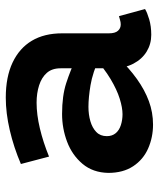

<svg xmlns="http://www.w3.org/2000/svg" viewBox="36 -558 537 648"><g transform="rotate(-90 304.0 -234.5)"><path d="M510 8Q479 8 453.5 -7.5Q428 -23 412.5 -52.5Q397 -82 397 -124V-298Q397 -327 381.5 -344.5Q366 -362 339.5 -370.5Q313 -379 281 -379Q241 -379 194.5 -368Q148 -357 99 -337L74 -432Q130 -456 188 -469.5Q246 -483 298 -483Q368 -483 416.5 -460Q465 -437 490 -395Q515 -353 515 -293V-135Q515 -114 523.5 -104.5Q532 -95 545 -95Q553 -95 560.5 -97.5Q568 -100 573 -101L597 -13Q586 -6 562.5 1Q539 8 510 8ZM207 14Q164 14 126.5 -2.5Q89 -19 66.5 -53Q44 -87 44 -137Q45 -189 74.5 -224Q104 -259 149 -276Q194 -293 243 -293Q304 -293 347 -279Q390 -265 435 -244V-166Q382 -190 340 -197Q298 -204 267 -204Q241 -204 218.5 -197.5Q196 -191 182 -177.5Q168 -164 168 -142Q168 -124 178 -112Q188 -100 205.5 -94.5Q223 -89 242 -89Q264 -89 294.5 -98.5Q325 -108 361 -129.5Q397 -151 435 -186L432 -103Q398 -67 361 -40.5Q324 -14 286 0Q248 14 207 14Z"/></g></svg>

Font: BioRhyme ExtraBold
Style: Bold
Weight: 700
Version: Version 1.600;gftools[0.9.33]